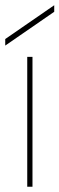

<svg xmlns="http://www.w3.org/2000/svg" viewBox="-34 -713 227 733"><path d="M70 0V-496H90V0ZM-14 -539V-564L173 -693V-668Z"/></svg>

Font: DM Sans 24pt Thin
Style: Regular
Weight: 250
Designer: Colophon Foundry, Jonny Pinhorn
Foundry: Colophon Foundry
Version: Version 4.004;gftools[0.9.30]